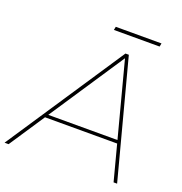

<svg xmlns="http://www.w3.org/2000/svg" viewBox="-187 -948 1019 1074"><g transform="rotate(20 322.5 -411.0)"><path d="M-43 0 422 -700H442L627 0H606L426 -684H435L-19 0ZM106 -211 120 -230H555L561 -211ZM316 -802 320 -822H592L588 -802Z"/></g></svg>

Font: Montserrat Thin Thin
Style: Italic
Weight: 250
Italic angle: -11.3°
Version: Version 9.000